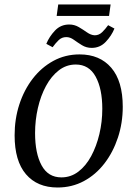

<svg xmlns="http://www.w3.org/2000/svg" viewBox="-20 -823 591 854"><path d="M236 11Q146 11 95.5 -48Q45 -107 45 -221Q45 -294 66 -358.5Q87 -423 125.5 -473Q164 -523 217 -552Q270 -581 334 -581Q424 -581 475 -521.5Q526 -462 526 -348Q526 -276 504.5 -211Q483 -146 444.5 -96Q406 -46 353 -17.5Q300 11 236 11ZM253 -34Q295 -34 328.5 -59.5Q362 -85 385.5 -128.5Q409 -172 422 -226.5Q435 -281 435 -339Q435 -428 405.5 -482Q376 -536 317 -536Q275 -536 241.5 -510Q208 -484 184.5 -440.5Q161 -397 148.5 -342.5Q136 -288 136 -231Q136 -141 165 -87.5Q194 -34 253 -34ZM239 -803H472L465 -752H232ZM388 -610Q364 -610 344.5 -622Q325 -634 308.5 -646Q292 -658 275 -658Q255 -658 241 -644.5Q227 -631 214 -613L186 -628Q199 -660 224.5 -687Q250 -714 288 -714Q311 -714 330.5 -702.5Q350 -691 367 -679Q384 -667 401 -666Q420 -666 434 -679.5Q448 -693 461 -711L489 -696Q476 -664 450.5 -637Q425 -610 388 -610Z"/></svg>

Font: Yrsa
Style: Italic
Weight: 400
Italic angle: -7.10001°
Designer: Anna Giedrys (Yrsa+Rasa design), David Brezina (Yrsa art-direction, Rasa art-direction, design)
Foundry: Rosetta Type Foundry
Version: Version 2.004